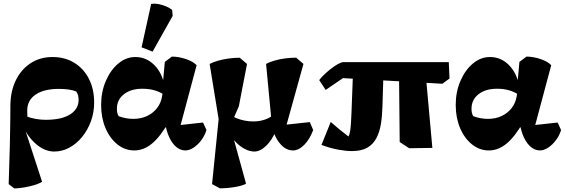

<svg xmlns="http://www.w3.org/2000/svg" viewBox="-20 -815 3112 1058"><path d="M59.2 223.5 27.8 199.5 34 -6.5Q35.2 -60.5 35.8 -97.8Q36.2 -135 36.8 -165.8Q37.2 -196.5 37.2 -229.8Q37.2 -310.5 66.6 -371.4Q96 -432.2 148.4 -466.5Q200.8 -500.8 269 -500.8Q337.8 -500.8 389.4 -469Q441 -437.2 469.9 -380.8Q498.8 -324.2 498.8 -250.2Q498.8 -195 480.8 -146.2Q462.8 -97.5 432.2 -60.1Q401.8 -22.8 362.2 -1.4Q322.8 20 278.8 20Q226.8 20 179.5 -20.5Q132.2 -61 103.2 -126.2L122.8 -174.8Q149.2 -164.8 176.5 -159.8Q203.8 -154.8 232.2 -154.8Q290.5 -154.8 330.6 -168.1Q370.8 -181.5 392 -206.2Q413.2 -231 413.2 -264Q413.2 -277.8 409.8 -290.5Q406.2 -303.2 399.8 -311Q381 -318.8 356.6 -322Q332.2 -325.2 304.8 -325.2Q222.8 -325.2 176.4 -293.9Q130 -262.5 130 -206Q130 -187.5 131 -172Q132 -156.5 134 -141.8L111.8 -120.8L212 186.8Q189.5 200.8 146 211.1Q102.5 221.5 59.2 223.5Z M720 14Q668.2 14 626.8 -19.4Q585.2 -52.8 561.2 -109.5Q537.2 -166.2 537.2 -236.8Q537.2 -308.8 563.1 -368.9Q589 -429 631.8 -464.9Q674.5 -500.8 726 -500.8Q786.2 -500.8 830.1 -456.9Q874 -413 887.5 -339L891.5 -287.5Q866 -306.8 834.8 -316.4Q803.5 -326 765 -326Q701.5 -326 662.9 -295.8Q624.2 -265.5 624.2 -215.5Q624.2 -202.8 626.5 -192.5Q628.8 -182.2 634 -174.8Q653.5 -167.5 673.1 -163.8Q692.8 -160 715.2 -160Q756.5 -160 789.8 -175.5Q823 -191 844.9 -218.8Q866.8 -246.5 873 -284L879 -318.5L876.5 -344.8L888.2 -473.8L927.2 -503.2Q966 -502.8 1005.2 -489.4Q1044.5 -476 1063.5 -455.8L966 -91L954.5 -124L1098.8 -139.8L1117.8 -98.5Q1109 -69 1089.8 -43.1Q1070.5 -17.2 1046.9 -1.6Q1023.2 14 1001 14Q970.8 14 945.6 -10.2Q920.5 -34.5 905 -76.9Q889.5 -119.2 886.5 -174L921 -113H854L908.5 -141Q863.5 -61.8 817.6 -23.9Q771.8 14 720 14ZM820.8 -530.5 760.2 -554.2 813 -793.5Q833.5 -796.5 855.9 -792Q878.2 -787.5 897.6 -778.9Q917 -770.2 928.5 -760.5L931.5 -727.5Z M1192 222.8 1148.5 199.5 1188.5 -195 1208 -16 1135.2 -462.5Q1153 -472.2 1180.1 -480.1Q1207.2 -488 1238.8 -492.4Q1270.2 -496.8 1300.8 -497L1341.2 -462.5L1296.2 -229.5L1260.8 -148.2V-75L1335.8 197Q1318.5 207.8 1277.9 215Q1237.2 222.2 1192 222.8ZM1381.8 20Q1357 20 1331.1 7Q1305.2 -6 1282.5 -28.9Q1259.8 -51.8 1244.8 -80.5L1250 -183Q1262.5 -172.2 1282.8 -163.9Q1303 -155.5 1327.2 -150.6Q1351.5 -145.8 1375.5 -145.8Q1410.2 -145.8 1440.6 -156.4Q1471 -167 1487 -183.8L1501 -96.2Q1479 -42.8 1446.4 -11.4Q1413.8 20 1381.8 20ZM1594.2 14Q1553.5 14 1520.8 -26.4Q1488 -66.8 1476.2 -130.5L1475.5 -154L1446.2 -462.8Q1463.8 -472.8 1490.8 -480.6Q1517.8 -488.5 1549.2 -492.9Q1580.8 -497.2 1611.8 -497.2L1652.2 -462.8L1552.2 -102.5L1521 -124.2L1687.2 -142.2L1705.8 -98.5Q1687.2 -48 1656.6 -17Q1626 14 1594.2 14Z M1774.5 -319.5 1739 -373.8Q1752 -391.2 1774.8 -412Q1797.5 -432.8 1823.1 -450.1Q1848.8 -467.5 1868 -472.5H2453L2457 -382.5L2418 -353.5L1870 -384.5ZM1918.8 17.5Q1887 17.5 1843.4 9.6Q1799.8 1.8 1751.5 -16.5L1802.5 -143Q1825.5 -122.5 1850.2 -102.2Q1875 -82 1900 -63Q1906.5 -73 1909.6 -94Q1912.8 -115 1914.2 -141.2Q1915.8 -167.5 1916.8 -193.5L1926.5 -450L2094.2 -448L2087.5 -230.5Q2086.2 -177.2 2079 -132.1Q2071.8 -87 2054 -53.4Q2036.2 -19.8 2003.8 -1.1Q1971.2 17.5 1918.8 17.5ZM2234.5 1.8 2182.5 -32.5 2178.5 -439 2322.5 -442 2362.5 0Z M2674 14Q2622.2 14 2580.8 -19.4Q2539.2 -52.8 2515.2 -109.5Q2491.2 -166.2 2491.2 -236.8Q2491.2 -308.8 2517.1 -368.9Q2543 -429 2585.8 -464.9Q2628.5 -500.8 2680 -500.8Q2740.2 -500.8 2784.1 -456.9Q2828 -413 2841.5 -339L2845.5 -287.5Q2820 -306.8 2788.8 -316.4Q2757.5 -326 2719 -326Q2655.5 -326 2616.9 -295.8Q2578.2 -265.5 2578.2 -215.5Q2578.2 -202.8 2580.5 -192.5Q2582.8 -182.2 2588 -174.8Q2607.5 -167.5 2627.1 -163.8Q2646.8 -160 2669.2 -160Q2710.5 -160 2743.8 -175.5Q2777 -191 2798.9 -218.8Q2820.8 -246.5 2827 -284L2833 -318.5L2830.5 -344.8L2842.2 -473.8L2881.2 -503.2Q2920 -502.8 2959.2 -489.4Q2998.5 -476 3017.5 -455.8L2920 -91L2908.5 -124L3052.8 -139.8L3071.8 -98.5Q3063 -69 3043.8 -43.1Q3024.5 -17.2 3000.9 -1.6Q2977.2 14 2955 14Q2924.8 14 2899.6 -10.2Q2874.5 -34.5 2859 -76.9Q2843.5 -119.2 2840.5 -174L2875 -113H2808L2862.5 -141Q2817.5 -61.8 2771.6 -23.9Q2725.8 14 2674 14Z"/></svg>

Font: Eczar
Style: Regular
Weight: 400
Designer: Vaibhav Singh
Foundry: Rosetta Type Foundry
Version: Version 2.000